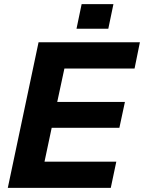

<svg xmlns="http://www.w3.org/2000/svg" viewBox="-20 -916 702 936"><path d="M18 0 168 -710H662L636 -582H294L259 -419H589L562 -293H232L197 -128H547L520 0ZM353 -776 378 -896H533L508 -776Z"/></svg>

Font: Geist
Style: Bold Italic
Weight: 700
Italic angle: -12°
Designer: Basement.studio, Andrés Briganti, Mateo Zaragoza
Foundry: Basement.studio, Vercel, Andrés Briganti, Guido Ferreyra, Mateo Zaragoza
Version: Version 1.500; ttfautohint (v1.8.4.7-5d5b)